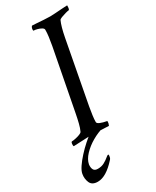

<svg xmlns="http://www.w3.org/2000/svg" viewBox="-240 -704 806 989"><g transform="rotate(-30 163.0 -210.0)"><path d="M13.7 2.9Q11.7 1 11.7 -4.9Q11.7 -23.4 18.6 -23.4Q26.4 -23.4 40.5 -26.4Q54.7 -29.3 66.9 -34.2Q79.1 -39.1 81.1 -44.9Q88.9 -61.5 94.7 -85Q100.6 -108.4 106.4 -138.7L175.8 -500Q180.7 -527.3 183.6 -549.3Q186.5 -571.3 186.5 -589.8Q186.5 -597.7 176.3 -603.5Q166 -609.4 153.3 -612.8Q140.6 -616.2 131.8 -616.2Q129.9 -616.2 129.9 -621.1Q129.9 -634.8 137.7 -642.6Q145.5 -642.6 164.6 -641.1Q183.6 -639.6 205.6 -638.2Q227.5 -636.7 243.2 -636.7Q253.9 -636.7 275.4 -638.2Q296.9 -639.6 317.9 -641.1Q338.9 -642.6 346.7 -642.6V-639.6Q346.7 -616.2 339.8 -616.2Q335 -616.2 320.8 -612.3Q306.6 -608.4 293.9 -603.5Q281.2 -598.6 279.3 -593.8Q265.6 -564.5 253.9 -502.9L184.6 -135.7Q179.7 -108.4 176.8 -86.4Q173.8 -64.5 173.8 -47.9Q173.8 -40 189 -33.7Q204.1 -27.3 226.6 -23.4Q228.5 -23.4 228.5 -19.5Q228.5 -8.8 222.7 2.9Q177.7 1 152.3 -0.5Q127 -2 121.1 -2ZM192.4 -4.9Q158.2 3.9 123.5 23.9Q88.9 43.9 64 70.3Q39.1 96.7 34.2 124Q32.2 142.6 38.6 154.3Q44.9 166 63.5 166Q85.9 166 102.5 156.7Q119.1 147.5 129.9 138.2Q140.6 128.9 144.5 128.9Q149.4 128.9 146.5 141.6Q145.5 151.4 138.7 158.2Q80.1 223.6 30.3 223.6Q-3.9 223.6 -14.2 199.2Q-24.4 174.8 -19.5 148.4Q-16.6 131.8 -1.5 109.4Q13.7 86.9 35.2 63.5Q56.6 40 79.6 19.5Q102.5 -1 121.1 -13.7Z"/></g></svg>

Font: Crimson Text
Style: Italic
Weight: 400
Italic angle: -11°
Designer: Sebastian Kosch
Foundry: Sebastian Kosch
Version: Version 1.100; ttfautohint (v1.8.4)